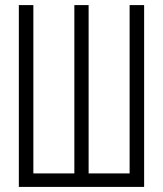

<svg xmlns="http://www.w3.org/2000/svg" viewBox="-20 -734 640 754"><path d="M546 0V-714H489V-53H328V-714H272V-53H111V-714H54V0Z"/></svg>

Font: Noto Sans Mono UI Light
Style: Regular
Weight: 300
Designer: Monotype Design team
Foundry: Monotype Imaging Inc.
Version: 1.000